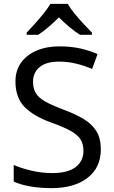

<svg xmlns="http://www.w3.org/2000/svg" viewBox="-20 -964 589 994"><path d="M502 -191Q502 -96 433 -43Q364 10 247 10Q187 10 136 1Q85 -8 51 -24V-110Q87 -94 140.5 -81Q194 -68 251 -68Q331 -68 371.5 -99Q412 -130 412 -183Q412 -218 397 -242Q382 -266 345.5 -286.5Q309 -307 244 -330Q153 -363 106.5 -411Q60 -459 60 -542Q60 -599 89 -639.5Q118 -680 169.5 -702Q221 -724 288 -724Q347 -724 396 -713Q445 -702 485 -684L457 -607Q420 -623 376.5 -634Q333 -645 286 -645Q219 -645 185 -616.5Q151 -588 151 -541Q151 -505 166 -481Q181 -457 215 -438Q249 -419 307 -397Q370 -374 413.5 -347.5Q457 -321 479.5 -284Q502 -247 502 -191ZM331 -944Q343 -922 365.5 -894.5Q388 -867 412.5 -840.5Q437 -814 456 -795V-784H394Q368 -800 340 -823.5Q312 -847 285 -874Q258 -847 231 -824Q204 -801 178 -784H118V-795Q137 -815 160.5 -841Q184 -867 206 -894.5Q228 -922 241 -944Z"/></svg>

Font: TSCustom
Style: Regular
Weight: 400
Designer: Monotype Design Team
Foundry: Monotype Imaging Inc.
Version: Version 2.004; ttfautohint (v1.8.3) -l 8 -r 50 -G 200 -x 14 